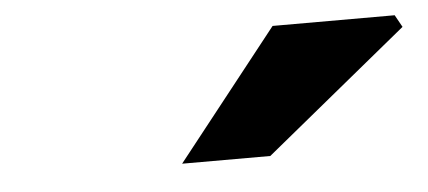

<svg xmlns="http://www.w3.org/2000/svg" viewBox="-29 -806 628 282"><g transform="rotate(-5 285.0 -665.0)"><path d="M230 -570 380 -760H560L570 -742L360 -570Z"/></g></svg>

Font: Source Sans 3 Black
Style: Italic
Weight: 900
Italic angle: -11°
Designer: Paul D. Hunt
Foundry: Adobe
Version: Version 3.052;hotconv 1.1.0;makeotfexe 2.6.0